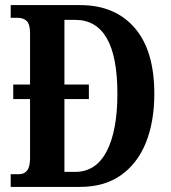

<svg xmlns="http://www.w3.org/2000/svg" viewBox="-20 -734 670 754"><path d="M22 0V-50H56Q75 -50 86.5 -64.5Q98 -79 98 -113V-345H32V-402H98V-603Q98 -639 85 -651.5Q72 -664 50 -664H22V-714H294Q431 -714 508.5 -625Q586 -536 586 -366Q586 -256 553 -174Q520 -92 455 -46Q390 0 294 0ZM275 -59Q357 -59 399 -140Q441 -221 441 -366Q441 -656 275 -656H233V-402H329V-345H233V-59Z"/></svg>

Font: Noto Serif Ethiopic ExtraCondensed
Style: Bold
Weight: 700
Width: 2
Designer: Monotype Design Team
Foundry: Monotype Imaging Inc.
Version: Version 2.102; ttfautohint (v1.8.4.7-5d5b)